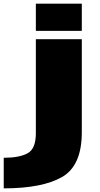

<svg xmlns="http://www.w3.org/2000/svg" viewBox="-106 -805 550 1055"><path d="M-85.5 230Q126 230 234.8 167.8Q343.5 105.5 343.5 -78.5V-589.5H91V-72.5Q91 13 45.2 37.5Q-0.5 62 -85.5 62ZM91 -785V-635.5H343.5V-785Z"/></svg>

Font: Anybody Expanded Black
Style: Regular
Weight: 900
Width: 7
Designer: Tyler Finck
Foundry: Etcetera Type Company
Version: Version 1.113;gftools[0.9.25]